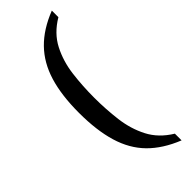

<svg xmlns="http://www.w3.org/2000/svg" viewBox="-292 -781 929 929"><g transform="rotate(-45 173.0 -316.0)"><path d="M314 128Q222 91 165.5 33.5Q109 -24 83 -110.5Q57 -197 57 -317Q57 -437 83 -522.5Q109 -608 165.5 -666Q222 -724 314 -760V-715Q245 -674 212.5 -611Q180 -548 170.5 -472.5Q161 -397 161 -317Q161 -238 170.5 -162Q180 -86 212.5 -23Q245 40 314 82Z"/></g></svg>

Font: Noto Serif Ahom
Style: Regular
Weight: 400
Designer: Monotype Design Team
Foundry: Monotype Imaging Inc.
Version: Version 2.007; ttfautohint (v1.8.4.7-5d5b)